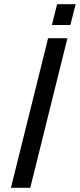

<svg xmlns="http://www.w3.org/2000/svg" viewBox="-20 -894 380 914"><path d="M32 0 209 -712H301L124 0ZM227 -775 252 -874H340L315 -775Z"/></svg>

Font: CST
Style: Italic
Weight: 400
Italic angle: -14°
Version: Version 1.00